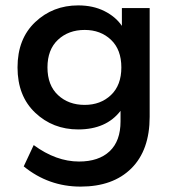

<svg xmlns="http://www.w3.org/2000/svg" viewBox="-20 -500 645 712"><path d="M270 -20Q176 -20 110.5 -82Q45 -144 45 -250Q45 -356 110.5 -418Q176 -480 270 -480Q325 -480 367 -459Q409 -438 432 -404V-470H535V-67Q535 57 467 124.5Q399 192 279 192Q160 192 68 117L105 38Q188 99 273 99Q346 99 386.5 61Q427 23 427 -50V-89Q374 -20 270 -20ZM294 -111Q353 -111 391.5 -147.5Q430 -184 430 -250Q430 -316 391.5 -352.5Q353 -389 294 -389Q234 -389 195 -352.5Q156 -316 156 -250Q156 -184 195 -147.5Q234 -111 294 -111Z"/></svg>

Font: Celebes SemiBold
Style: Regular
Weight: 600
Designer: Anugrah Pasau
Foundry: Lafontype
Version: Version 1.000